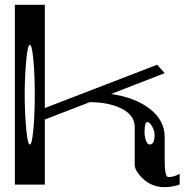

<svg xmlns="http://www.w3.org/2000/svg" viewBox="-20 -770 790 801"><path d="M583 -218.8Q583 -199.2 589.8 -181.6Q595.7 -167 604.5 -167Q625 -167 625 -208Q625 -224.6 614.3 -243.2Q603.5 -260.7 594.7 -260.7Q583 -260.7 583 -218.8ZM89.8 -521.5Q83 -449.2 83 -375Q83 -300.8 89.8 -228.5Q95.7 -167 104.5 -167Q113.3 -167 119.1 -228.5Q125 -290 125 -375Q125 -460 119.1 -521.5Q113.3 -583 104.5 -583Q95.7 -583 89.8 -521.5ZM167 -750V-319.3L635.7 -500L667 -464.8L443.4 -377.9Q544.9 -363.3 605.5 -315.4Q667 -267.6 667 -198.2V-99.6Q667 -31.2 682.6 -31.2Q705.1 -31.2 729.5 -44.9V0Q697.3 10.7 667 10.7Q613.3 10.7 576.2 -24.4Q542 -57.6 542 -83V-239.3Q542 -289.1 488.3 -316.4Q433.6 -343.8 354.5 -343.8L167 -271.5V0H42V-750Z"/></svg>

Font: okolaksMetalik
Style: bold
Weight: 700
Width: 7
Version: Version 0.6